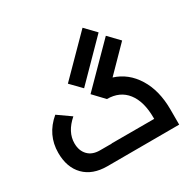

<svg xmlns="http://www.w3.org/2000/svg" viewBox="-174 -992 1186 1176"><g transform="rotate(-30 419.0 -404.5)"><path d="M623 -736 375 -484 303 -558 552 -810ZM559 -454Q655 -424 711.5 -332.5Q768 -241 768 -107V0L260 1Q156 1 98 -58Q40 -117 40 -220Q40 -347 141 -432L232 -368Q155 -301 155 -221Q155 -169 185 -137.5Q215 -106 269 -106H350Q352 -107 355 -107H653V-115Q653 -230 603.5 -293.5Q554 -357 463 -357L391 -433L651 -696L723 -621Z"/></g></svg>

Font: Montserrat-Arabic
Style: Regular
Weight: 400
Designer: Mohamed Gaber
Foundry: Kief Type Foundry
Version: Version 5.008;PS 005.008;hotconv 1.0.88;makeotf.lib2.5.64775